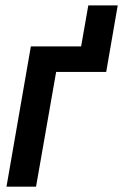

<svg xmlns="http://www.w3.org/2000/svg" viewBox="-20 -703 463 723"><path d="M423.3 -682.6 379.9 -432.1H268.6L312.5 -682.6ZM386.2 -528.3 369.1 -432.1H191.4L115.7 0H4.4L96.2 -528.3Z"/></svg>

Font: Roboto Condensed Medium
Style: Italic
Weight: 500
Italic angle: -12°
Designer: Christian Robertson
Foundry: Google
Version: Version 3.0; 2020